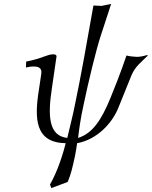

<svg xmlns="http://www.w3.org/2000/svg" viewBox="-20 -718 772 976"><path d="M575 -304 541 -219C496 -109 450 -39 377 -17C381 -53 390 -119 404 -181C428 -296 467 -461 494 -542L545 -698L496 -688L455 -690C424 -514 388 -312 359 -176C352 -139 334 -68 322 -17C225 -27 223 -134 244 -271L267 -429C269 -437 262 -442 251 -442C219 -442 193 -420 113 -405L112 -375C130 -379 139 -380 150 -380C166 -380 195 -378 190 -344L178 -263C154 -114 158 7 314 10C287 116 254 186 234 220L241 238L324 207C341 167 348 135 361 76C364 61 370 27 372 10C475 -9 551 -93 582 -171L647 -332C666 -380 698 -402 732 -436L727 -438C703 -431 689 -429 675 -429C667 -429 633 -432 623 -436C614 -409 589 -339 575 -304Z"/></svg>

Font: Libertinus Sans
Style: Italic
Weight: 400
Italic angle: -12°
Designer: Philipp H. Poll, Khaled Hosny
Foundry: Caleb Maclennan
Version: Version 7.050;RELEASE